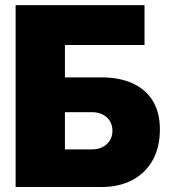

<svg xmlns="http://www.w3.org/2000/svg" viewBox="-20 -748 680 768"><path d="M42.5 0V-727.5H558.1V-567.9H239.7V-438.5H385.3Q457.5 -438.5 510 -414.8Q562.5 -391.1 591.1 -344.7Q619.6 -298.3 619.6 -230Q619.6 -159.7 591.1 -107.9Q562.5 -56.2 510 -28.1Q457.5 0 385.3 0ZM239.7 -150.4H347.2Q384.3 -150.4 407 -171.4Q429.7 -192.4 429.7 -225.1Q429.7 -257.8 407 -278.6Q384.3 -299.3 347.2 -299.3H239.7Z"/></svg>

Font: Inter 24pt Black
Style: Regular
Weight: 900
Designer: Rasmus Andersson
Foundry: rsms
Version: Version 4.001;git-66647c0bb